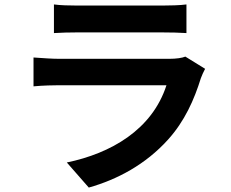

<svg xmlns="http://www.w3.org/2000/svg" viewBox="-20 -787 1040 865"><path d="M223 -767V-638C252 -640 295 -641 327 -641H710C746 -641 793 -640 820 -638V-767C792 -763 743 -762 712 -762H327C293 -762 251 -763 223 -767ZM904 -477 815 -532C801 -526 774 -522 742 -522H247C216 -522 173 -525 131 -528V-398C173 -402 223 -403 247 -403H730C665 -202 479 -96 281 -55L380 58C508 22 636 -46 737 -158C812 -241 855 -338 885 -435C889 -446 897 -464 904 -477Z"/></svg>

Font: DAIFUKU Sans JP
Style: Bold
Weight: 700
Designer: Original font ‘Source Han Sans JP’ : Ryoko NISHIZUKA  (kana, bopomofo & ideographs); Paul D. Hunt (Latin, Greek & Cyrill
Foundry: Daifuku
Version: Version 1.001